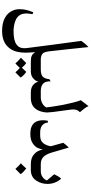

<svg xmlns="http://www.w3.org/2000/svg" viewBox="479 -1088 891 1890"><g transform="rotate(90 925.0 -142.5)"><path d="M628 0H584Q547 0 528.5 -9Q510 -18 493 -42L497 18Q498 30 498 53Q498 94 490 131Q478 186 444 222Q390 283 284 283Q207 283 155 255Q105 228 83 177Q70 146 70 112Q70 76 76.5 47.5Q83 19 100 -24L119 -17Q112 25 112 43Q112 68 119 89Q136 137 195 156Q239 170 288 170Q377 170 416 142Q454 117 454 66Q454 53 453 43.5Q452 34 451 27Q445 -26 419.5 -217Q394 -408 382 -496Q410 -538 443 -567Q448 -517 463.5 -371Q479 -225 485 -178Q489 -151 494 -137.5Q499 -124 507 -116Q518 -106 534 -102Q550 -98 560 -98H628Z M743 100Q724 122 691 152Q672 128 648 108Q632 127 604 152Q578 122 548 98Q586 60 600 45Q619 57 646 88Q676 58 687 45Q703 55 718.5 70.5Q734 86 743 100Z M799 -125Q823 -98 875 -98H929V0H889Q834 0 805 -33Q787 -54 784 -76Q783 -74 779 -61Q775 -48 759 -31Q730 0 683 0H607Q587 0 572.5 -14.5Q558 -29 558 -50Q558 -70 572.5 -84Q587 -98 607 -98H664Q714 -98 734.5 -118Q755 -138 759 -183L781 -195Q778 -149 799 -125Z M1057 -417 1058 -399 1061 -375Q1067 -328 1068 -322Q1078 -252 1082 -218.5Q1086 -185 1087 -157Q1082 -93 1056 -54Q1028 -13 982 -4Q966 0 940 0H908Q887 0 873 -13Q859 -26 859 -48Q859 -68 871.5 -83Q884 -98 908 -98H939Q969 -98 996 -112.5Q1023 -127 1037 -152Q1030 -217 1011 -320Q1002 -366 989.5 -415.5Q977 -465 966 -492L1024 -568Q1032 -548 1046.5 -528.5Q1061 -509 1084 -483Q1070 -470 1063.5 -455Q1057 -440 1057 -417Z M1482 -203Q1500 -146 1526 -122Q1552 -98 1595 -98H1626V0H1594Q1532 0 1497 -33Q1478 -50 1468.5 -68Q1459 -86 1451 -116Q1446 -91 1435 -66.5Q1424 -42 1390.5 -18.5Q1357 5 1295 5Q1222 5 1188 -35Q1163 -68 1163 -120Q1163 -138 1168 -166L1185 -170Q1188 -139 1206 -119Q1231 -92 1282 -92H1316Q1366 -92 1390 -124Q1414 -156 1419 -198L1385 -319Q1406 -348 1432 -374Z M1694 100Q1674 122 1642 152Q1615 120 1587 98Q1613 74 1638 45Q1654 57 1669.5 72Q1685 87 1694 100Z M1790 -165Q1790 -105 1759 -56Q1723 0 1653 0H1606Q1585 0 1571 -14.5Q1557 -29 1557 -50Q1557 -71 1570.5 -84.5Q1584 -98 1606 -98H1661Q1695 -98 1716 -111.5Q1737 -125 1746.5 -140Q1756 -155 1756 -158L1695 -230Q1715 -274 1738 -299Q1763 -272 1776.5 -237Q1790 -202 1790 -165Z"/></g></svg>

Font: Mirza
Style: Regular
Weight: 400
Designer: Arabic design by Kourosh Beigpour, Latin design by Eduardo Tunni, engineering by Lasse Fister
Version: Version 1.000